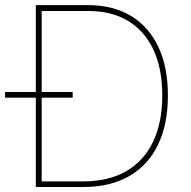

<svg xmlns="http://www.w3.org/2000/svg" viewBox="-30 -748 764 768"><path d="M303.7 0H125V-22.5H303.7Q404.8 -22.5 475.3 -63.5Q545.9 -104.5 582.5 -181.6Q619.1 -258.8 619.1 -366.2Q619.1 -472.7 584.2 -548.1Q549.3 -623.5 483.2 -663.8Q417 -704.1 322.3 -704.1H125V-727.5H322.3Q422.9 -727.5 494.1 -684.3Q565.4 -641.1 603.5 -560.3Q641.6 -479.5 641.6 -366.2Q641.6 -250.5 601.8 -168.5Q562 -86.4 486.3 -43.2Q410.6 0 303.7 0ZM136.7 -727.5V0H113.3V-727.5ZM-9.8 -357.4V-379.9H260.7V-357.4Z"/></svg>

Font: Inter Tight Thin
Style: Regular
Weight: 250
Designer: Rasmus Andersson
Foundry: rsms
Version: Version 3.004